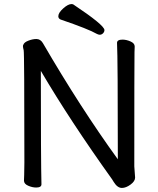

<svg xmlns="http://www.w3.org/2000/svg" viewBox="-20 -906 778 945"><path d="M580 19Q558 19 540 -10L532 -23Q325 -312 181 -557Q181 -113 184 1Q184 17 158 17Q139 17 118.5 8Q98 -1 98 -17Q98 -33 99 -45L100 -106Q100 -646 96.5 -659Q93 -672 93 -678Q93 -684 95 -686Q99 -698 120 -706Q141 -714 159 -714Q179 -714 191 -694Q376 -376 560 -122Q560 -619 556 -695Q556 -711 583 -711Q602 -711 622.5 -702Q643 -693 643 -677Q643 -661 642 -649Q641 -588 641 -87L645 -32Q645 -14 622.5 2.5Q600 19 580 19ZM471 -735Q465 -735 457 -739Q416 -763 278 -810Q267 -815 267 -826Q267 -843 291 -864.5Q315 -886 332 -886Q337 -886 341 -884Q494 -782 494 -758Q494 -749 487 -742Q480 -735 471 -735Z"/></svg>

Font: LXGW WenKai Lite
Style: Bold
Weight: 700
Designer: LXGW / Fontworks Inc.
Foundry: LXGW / Fontworks Inc.
Version: Version 1.330;April 28, 2024